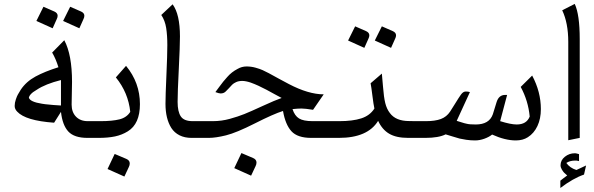

<svg xmlns="http://www.w3.org/2000/svg" viewBox="-20 -688 2966 958"><path d="M400.9 -609.4Q400.9 -601.6 396.5 -592.8L376 -546.9L294.9 -583.5L330.1 -654.3L384.8 -630.4Q400.9 -623 400.9 -609.4ZM267.6 -609.4Q267.6 -601.6 263.2 -592.8L242.7 -546.9L161.6 -583.5L196.8 -654.3L251.5 -630.4Q267.6 -623 267.6 -609.4ZM284.2 -161.6V-288.6Q206.5 -269 163.6 -240.2Q151.9 -232.9 145.8 -228.8Q139.6 -224.6 132.6 -216.8Q125.5 -209 124 -200.7Q129.9 -179.7 189.5 -170.4Q195.8 -169.4 206.1 -168Q216.3 -166.5 246.3 -164.1Q276.4 -161.6 284.2 -161.6ZM339.4 -279.3 337.4 -166Q337.4 -128.4 359.1 -106Q380.9 -83.5 417.5 -83.5H439V0H416.5Q350.6 0 321 -31.7Q291.5 -63.5 284.2 -129.9L250 -75.7Q107.4 -85.9 65.9 -130.9Q53.2 -143.6 53.2 -159.4Q53.2 -175.3 59.1 -192.1Q64.9 -209 69.1 -216.1Q73.2 -223.1 83.5 -240.2Q110.4 -280.8 157.2 -306.2Q204.1 -331.5 271.5 -352.5Q258.8 -394 240.2 -425.8L300.8 -487.3Q339.4 -415 339.4 -279.3Z M438 -83.5H482.4Q540 -83.5 576.2 -92.5Q612.3 -101.6 629.9 -129.9Q620.1 -225.6 558.1 -301.8L608.9 -359.4Q678.2 -275.4 678.2 -168.5Q678.2 -69.8 617.7 -32.7Q588.4 -14.6 553.7 -7.3Q519 0 472.2 0H438Q422.9 0 410.2 -12.7Q397.5 -25.4 397.5 -41.7Q397.5 -58.1 409.7 -70.8Q421.9 -83.5 438 -83.5ZM627.4 127.4Q627.4 136.2 623 145L600.6 192.9L516.6 155.3L552.2 80.1L610.8 105Q627.4 112.3 627.4 127.4Z M877.9 -505.9Q877.9 -458.5 872.1 -343.3Q866.2 -228 866.2 -179.4Q866.2 -130.9 882.1 -107.2Q897.9 -83.5 941.4 -83.5H971.7V0H935.5Q901.4 0 875.7 -12.9Q850.1 -25.9 835 -49.3Q805.7 -95.7 805.7 -169.9Q805.7 -210 810.3 -312Q814.9 -414.1 814.9 -462.9Q814.9 -511.7 809.1 -548.8Q803.2 -585.9 784.7 -613.3L841.3 -666.5Q877.9 -616.7 877.9 -505.9Z M1259.8 123Q1259.8 131.8 1255.4 140.6L1232.9 188.5L1148.9 150.9L1184.6 75.7L1243.2 100.6Q1259.8 107.9 1259.8 123ZM971.2 -83.5H1042Q1085.4 -83.5 1126.7 -95Q1168 -106.4 1199 -118.9Q1230 -131.3 1291.5 -159.7Q1353 -188 1385.3 -199.2Q1373.5 -205.1 1349.4 -218.5Q1325.2 -231.9 1309.6 -240.2Q1268.6 -262.2 1231 -275.9Q1206.1 -284.2 1188.5 -284.2Q1170.9 -284.2 1158.2 -278.3Q1145.5 -272.5 1138.4 -265.4Q1131.3 -258.3 1121.6 -247.3Q1111.8 -236.3 1106 -231.4Q1096.2 -221.7 1080.6 -221.7Q1073.2 -221.7 1054.7 -228.5Q1059.6 -234.9 1073 -253.2Q1086.4 -271.5 1094 -280.8Q1101.6 -290 1113.8 -303.7Q1135.3 -328.6 1165.5 -344.2Q1186.5 -356.4 1210 -356.4Q1233.4 -356.4 1255.1 -350.3Q1276.9 -344.2 1290.3 -338.1Q1303.7 -332 1321.3 -322.8Q1338.9 -313.5 1370.4 -295.9Q1401.9 -278.3 1421.4 -268.6Q1519.5 -217.3 1595.2 -217.3L1542 -140.1Q1502.9 -146.5 1484.4 -146.5Q1465.8 -146.5 1439.5 -143.6Q1450.2 -110.4 1472.2 -96.9Q1494.1 -83.5 1539.6 -83.5H1637.2V0H1532.7Q1464.4 0 1434.1 -33.2Q1403.8 -66.4 1392.1 -134.3Q1345.2 -119.6 1252.2 -72.5Q1159.2 -25.4 1107.7 -12.7Q1056.2 0 1022 0H971.2Q955.1 0 942.4 -12.7Q929.7 -25.4 929.7 -41.5Q929.7 -57.6 942.4 -70.6Q955.1 -83.5 971.2 -83.5Z M1956.1 -511.7Q1956.1 -503.9 1951.7 -495.1L1931.2 -449.2L1850.1 -485.8L1885.3 -556.6L1939.9 -532.7Q1956.1 -525.4 1956.1 -511.7ZM1822.8 -511.7Q1822.8 -503.9 1818.4 -495.1L1797.9 -449.2L1716.8 -485.8L1752 -556.6L1806.6 -532.7Q1822.8 -525.4 1822.8 -511.7ZM1636.7 -83.5H1673.3Q1739.7 -83.5 1782.7 -97.4Q1825.7 -111.3 1848.1 -146.5Q1843.8 -165.5 1838.1 -210.9Q1832.5 -256.3 1829.1 -272.5L1885.3 -320.8Q1887.2 -307.1 1891.1 -255.1Q1895 -203.1 1902.3 -173.6Q1909.7 -144 1925.3 -124Q1954.6 -84 2021.5 -84H2037.6V0H2016.6Q1957 0 1921.9 -20.8Q1886.7 -41.5 1866.7 -85Q1814.5 0 1670.9 0H1636.7Q1620.6 0 1607.9 -12.7Q1595.2 -25.4 1595.2 -41.5Q1595.2 -57.6 1607.9 -70.6Q1620.6 -83.5 1636.7 -83.5Z M2036.1 -83.5H2105.5Q2150.9 -83.5 2179.7 -94.2Q2208.5 -105 2225.6 -130.9Q2232.4 -140.6 2250.7 -170.7Q2269 -200.7 2280 -216.1Q2291 -231.4 2303.7 -231.4Q2316.4 -231.4 2324.7 -228.5L2258.8 -85Q2265.6 -83 2278.6 -78.9Q2291.5 -74.7 2296.1 -73.5Q2300.8 -72.3 2309.6 -70.3Q2322.8 -66.9 2354 -66.9Q2420.9 -66.9 2439 -117.7L2458 -179.2Q2469.2 -214.4 2500.5 -214.4H2510.3L2475.6 -83.5Q2528.8 -66.9 2558.1 -66.9Q2607.4 -66.9 2623 -106.4Q2615.7 -185.1 2578.1 -254.4L2635.3 -311Q2678.7 -229.5 2678.7 -143.6Q2678.7 -95.7 2661.6 -59.3Q2644.5 -22.9 2613.8 -3.4Q2588.9 12.7 2553.7 12.7Q2500.5 12.7 2435.5 -16.6Q2420.4 -4.4 2396.7 4.2Q2373 12.7 2350.6 12.7Q2328.1 12.7 2306.6 9.5Q2285.2 6.3 2273.4 3.4Q2261.7 0.5 2237.3 -7.3Q2212.9 -15.1 2203.6 -17.6Q2168.5 0 2102.1 0H2036.1Q2020.5 0 2008.1 -12.7Q1995.6 -25.4 1995.6 -41.5Q1995.6 -57.6 2008.1 -70.6Q2020.5 -83.5 2036.1 -83.5Z M2776.9 136.7Q2776.9 111.3 2798.6 94Q2820.3 76.7 2848.1 76.7Q2853.5 76.7 2860.1 78.6Q2866.7 80.6 2869.1 81.1V115.7L2856.9 113.3H2848.1Q2824.2 113.3 2805.7 125Q2823.2 149.9 2856 160.2L2904.3 137.7L2894 183.1Q2840.3 201.2 2775.9 250V213.4Q2780.3 210.4 2792.7 200.4Q2805.2 190.4 2810.1 187.5Q2799.3 178.2 2794.7 173.6Q2790 168.9 2783.4 158Q2776.9 147 2776.9 136.7ZM2872.6 -492.7V0L2815.4 11.7V-479Q2815.4 -573.2 2785.2 -636.7L2847.7 -668.5Q2872.6 -615.2 2872.6 -492.7Z"/></svg>

Font: VizhehAzad
Style: Regular
Weight: 400
Designer: damoon khanjanzadeh
Foundry: http://font-store.ir
Version: Version:0.0.3;RFB:1.2.5;Building:2016-04-04 21:25:54.909891